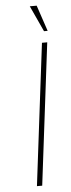

<svg xmlns="http://www.w3.org/2000/svg" viewBox="-60 -914 351 944"><g transform="rotate(-5 116.0 -442.0)"><path d="M159 -884 202 -756H184L125 -884ZM169 -700H195L109 0H83Z"/></g></svg>

Font: Haskoy Thin
Style: Italic
Weight: 100
Designer: Ertekin Erdin
Foundry: Ertekin Erdin
Version: Version 2.000; ttfautohint (v1.8.4.7-5d5b)